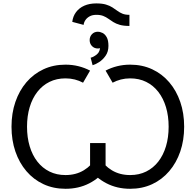

<svg xmlns="http://www.w3.org/2000/svg" viewBox="-20 -1119 1170 1148"><path d="M518.6 -263.7V-67.4H611.3V-263.7ZM758.3 -72.3Q696.3 -72.3 649.2 -100.6Q602.1 -128.9 572.3 -179.2L510.3 -113.3Q552.7 -56.2 616.2 -23.2Q679.7 9.8 758.3 9.8Q830.6 9.8 889.9 -17.8Q949.2 -45.4 991.9 -95.5Q1034.7 -145.5 1057.9 -213.1Q1081.1 -280.8 1081.1 -361.3Q1081.1 -441.9 1057.9 -509.5Q1034.7 -577.1 991.9 -627.2Q949.2 -677.2 889.9 -704.8Q830.6 -732.4 758.3 -732.4Q717.3 -732.4 680.4 -723.1Q643.6 -713.9 611.3 -696.8L653.3 -624.5Q676.3 -636.7 702.6 -643.6Q729 -650.4 758.3 -650.4Q811.5 -650.4 854 -629.4Q896.5 -608.4 926.5 -569.8Q956.5 -531.2 972.4 -478.3Q988.3 -425.3 988.3 -361.3Q988.3 -297.4 972.4 -244.4Q956.5 -191.4 926.5 -152.8Q896.5 -114.3 854 -93.3Q811.5 -72.3 758.3 -72.3ZM371.6 -72.3Q318.4 -72.3 275.9 -93.3Q233.4 -114.3 203.4 -152.8Q173.3 -191.4 157.5 -244.4Q141.6 -297.4 141.6 -361.3Q141.6 -425.3 157.5 -478.3Q173.3 -531.2 203.4 -569.8Q233.4 -608.4 275.9 -629.4Q318.4 -650.4 371.6 -650.4Q400.9 -650.4 427.5 -643.6Q454.1 -636.7 476.6 -624.5L518.6 -696.8Q486.3 -713.9 449.5 -723.1Q412.6 -732.4 371.6 -732.4Q299.3 -732.4 240 -704.8Q180.7 -677.2 137.9 -627.2Q95.2 -577.1 72 -509.5Q48.8 -441.9 48.8 -361.3Q48.8 -280.8 72 -213.1Q95.2 -145.5 137.9 -95.5Q180.7 -45.4 240 -17.8Q299.3 9.8 371.6 9.8Q450.2 9.8 513.2 -22.5Q576.2 -54.7 618.7 -112.3L558.6 -180.7Q528.8 -129.9 481.4 -101.1Q434.1 -72.3 371.6 -72.3ZM516.1 -878.9Q516.1 -857.9 530 -843.5Q543.9 -829.1 564.9 -829.1Q586.4 -829.1 600.3 -843.5Q614.3 -857.9 614.3 -878.9Q614.3 -900.4 599.9 -914.8Q585.4 -929.2 564.9 -929.2Q543.9 -929.2 530 -914.8Q516.1 -900.4 516.1 -878.9ZM522 -773.9 533.7 -729Q548.8 -732.9 571.3 -746.8Q593.8 -760.7 611.1 -785.2Q628.4 -809.6 628.4 -844.7Q628.4 -877.9 618.2 -896.2Q607.9 -914.6 593.3 -921.9Q578.6 -929.2 564.9 -929.2L565.4 -878.9Q565.4 -878.9 572.3 -866Q579.1 -853 579.1 -844.7Q579.1 -809.6 559.1 -793.7Q539.1 -777.8 522 -773.9ZM753.9 -963.9V-1030.3Q729 -1030.3 712.4 -1037.1Q695.8 -1043.9 681.9 -1054.2Q668 -1064.5 652.1 -1074.7Q636.2 -1085 613.5 -1091.8Q590.8 -1098.6 555.7 -1098.6Q514.6 -1098.6 483.9 -1085Q453.1 -1071.3 434.6 -1046.4Q416 -1021.5 412.1 -988.3L480 -970.2Q481.4 -984.9 490.5 -998.5Q499.5 -1012.2 515.9 -1021.2Q532.2 -1030.3 555.7 -1030.3Q580.6 -1030.3 597.2 -1023.7Q613.8 -1017.1 627.7 -1007.1Q641.6 -997.1 657.5 -987.1Q673.3 -977.1 696 -970.5Q718.8 -963.9 753.9 -963.9Z"/></svg>

Font: Giphurs
Style: Regular
Weight: 400
Version: Version 2.010